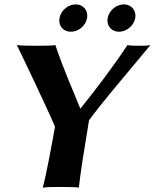

<svg xmlns="http://www.w3.org/2000/svg" viewBox="-20 -854 707 877"><path d="M386.6 -304.2C441.9 -380.9 525.4 -477.5 667 -648C653.5 -645 631.5 -645 619.5 -645C606.5 -645 573.5 -645 562 -648C497.4 -549.7 417.5 -445.1 347 -357.5C305.5 -458.8 266.2 -548.3 233 -648C215.5 -645 171.5 -645 154.5 -645C137.5 -645 73.5 -645 57 -648C86.4 -588 204.6 -340.2 231.2 -275.1C213.8 -177.5 190.7 -52.5 175.2 3C191.7 0 242.7 0 257.7 0C272.7 0 324.7 0 340.2 3C344.9 -48 369.8 -205.1 386.6 -304.2ZM471.7 -771C471 -767.4 470.7 -763.8 470.7 -760.4C470.7 -731.4 492.5 -709 523.8 -709C557.8 -709 591.7 -737 597.7 -771C598.3 -774.7 598.7 -778.3 598.7 -781.9C598.7 -811.6 576.2 -834 545.8 -834C510.8 -834 477.9 -806 471.7 -771ZM251.7 -771C251 -767.4 250.7 -763.8 250.7 -760.4C250.7 -731.4 272.5 -709 303.8 -709C338.8 -709 371.7 -737 377.7 -771C378.4 -774.8 378.7 -778.6 378.7 -782.2C378.7 -811.8 357 -834 325.8 -834C290.8 -834 257.9 -806 251.7 -771Z"/></svg>

Font: Linux Biolinum O 
Style: Bold Italic
Weight: 700
Designer: Philipp H. Poll
Foundry: Philipp H. Poll
Version: Version 1.3.2